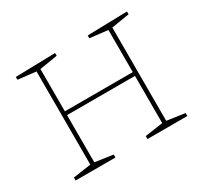

<svg xmlns="http://www.w3.org/2000/svg" viewBox="-115 -680 881 835"><g transform="rotate(-30 325.5 -262.5)"><path d="M45 0V-15L142 -29L135 -21V-502L141 -495L45 -506V-520L245 -525V-511L147 -495L155 -502V-278L147 -284H505L496 -278V-502L502 -495L406 -506V-520L606 -525V-511L508 -495L516 -502V-21L509 -29L606 -15V0H406V-15L503 -29L496 -21V-272L505 -265H147L155 -272V-21L148 -29L245 -15V0Z"/></g></svg>

Font: Bitter Thin
Style: Regular
Weight: 100
Designer: Sol Matas, and Bitter project Authors
Foundry: Sol Matas
Version: Version 2.002